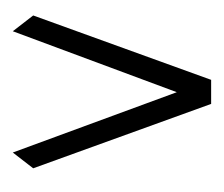

<svg xmlns="http://www.w3.org/2000/svg" viewBox="-45 -445 353 303"><g transform="rotate(90 131.5 -293.5)"><path d="M106 -450.2H144L245.6 -169.4L220.7 -137.2L125.5 -396L29.3 -137.2L4.4 -169.4Z"/></g></svg>

Font: Scarab Serif
Style: Condensed-Light
Weight: 300
Designer: John Roberts
Foundry: Scarab
Version: 1.0